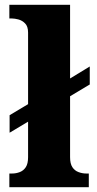

<svg xmlns="http://www.w3.org/2000/svg" viewBox="-20 -780 403 800"><path d="M19 0V-57H30Q47 -57 62.5 -63Q78 -69 87.5 -83.5Q97 -98 97 -125V-273L20 -227V-300L97 -346V-644Q97 -670 84.5 -682.5Q72 -695 56.5 -699Q41 -703 30 -703H19V-760H272V-453L354 -503V-428L272 -379V-125Q272 -98 281.5 -83.5Q291 -69 307 -63Q323 -57 339 -57H350V0Z"/></svg>

Font: Noto Serif Thai ExtraBold
Style: Regular
Weight: 800
Version: Version 2.001